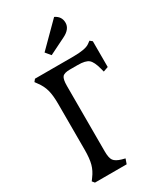

<svg xmlns="http://www.w3.org/2000/svg" viewBox="-240 -1065 969 1149"><g transform="rotate(-30 245.0 -490.5)"><path d="M322 -718Q408 -718 436 -739L454 -752L470 -739V-561L436 -549L430 -572Q416 -626 395 -643.5Q374 -661 321 -661H266Q227 -661 214.5 -646Q202 -631 202 -585V-133Q202 -87 215 -69Q228 -51 266 -40L289 -34L277 0H58L45 -16L58 -34Q83 -67 93 -104Q103 -141 103 -201V-517Q103 -577 93 -614Q83 -651 58 -684L45 -702L58 -718ZM342 -981Q384 -961 384 -917Q384 -873 328 -846L215 -790L186 -825Z"/></g></svg>

Font: Gabriela
Style: Regular
Weight: 400
Designer: Eduardo Rodriguez Tunni
Foundry: Eduardo Rodriguez Tunni
Version: Version 1.003